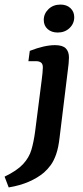

<svg xmlns="http://www.w3.org/2000/svg" viewBox="-99 -625 363 838"><path d="M-61 193 -79 146Q-25 120 1.5 91.5Q28 63 38 29Q48 -5 54 -49L83 -276Q85 -289 86.5 -306Q88 -323 88 -331Q88 -346 80 -352Q72 -358 58 -358H25L31 -403Q95 -428 141 -428Q174 -428 188 -414Q202 -400 202 -374Q202 -363 200.5 -347.5Q199 -332 197 -318L161 -24Q156 20 146 48.5Q136 77 122.5 95.5Q109 114 93 128Q66 151 27 168Q-12 185 -61 193ZM153 -483Q126 -483 109 -498Q92 -513 92 -538Q92 -565 112.5 -585Q133 -605 165 -605Q192 -605 208.5 -589.5Q225 -574 225 -550Q225 -522 204.5 -502.5Q184 -483 153 -483Z"/></svg>

Font: Yrsa SemiBold
Style: Italic
Weight: 600
Italic angle: -7.10001°
Version: Version 2.004